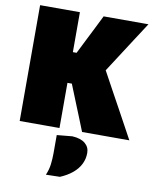

<svg xmlns="http://www.w3.org/2000/svg" viewBox="-105 -792 939 1164"><g transform="rotate(10 364.5 -210.0)"><path d="M430 0Q413 -43 397.5 -81.2Q382 -119.5 367 -156.5L318 -278H275V-467H314L362 -563Q379.5 -597.5 396.8 -632Q414 -666.5 437 -713H713Q676.5 -657 641 -602Q605.5 -547 569 -490.5L477 -348L472 -456L574 -269Q597.5 -226.5 624.5 -177Q651.5 -127.5 677 -80.8Q702.5 -34 721 0ZM46 0Q46 -55.5 46 -108.2Q46 -161 46 -229V-474Q46 -545.5 46 -600.5Q46 -655.5 46 -713H291Q291 -655.5 291 -600.5Q291 -545.5 291 -474V-229Q291 -161 291 -108.2Q291 -55.5 291 0ZM259 293Q273.5 260 277.8 225.5Q282 191 282 156Q282 128 282 100.2Q282 72.5 282 45L377 36Q429 39 456 61.5Q483 84 483 120Q483 157.5 466.8 189.5Q450.5 221.5 419.8 247Q389 272.5 345 291Z"/></g></svg>

Font: Commissioner Thin Black
Style: Regular
Weight: 900
Version: Version 1.000